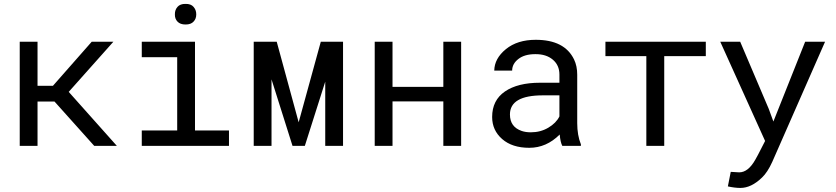

<svg xmlns="http://www.w3.org/2000/svg" viewBox="-20 -740 4241 974"><path d="M170.4 -225.1V0H80.1V-528.3H170.4V-304.7H248.5L445.3 -528.3H555.2L328.6 -273.9L572.8 0H458L256.3 -225.1Z M867.2 -667Q866.7 -689.5 880.4 -705.1Q894 -720.7 921.4 -720.2Q948.7 -720.7 961.9 -705.1Q975.6 -689.5 975.6 -667Q975.6 -644.5 961.9 -630.4Q948.7 -615.7 921.4 -615.7Q894 -615.7 880.4 -630.4Q866.7 -644.5 867.2 -667ZM699.2 -528.3H969.2V-78.1H1141.6V0H699.2V-78.1H878.9V-449.7H699.2Z M1720.2 -528.3V0H1629.9V-325.7L1526.4 0H1463.9L1357.4 -337.4V0H1267.1V-528.3H1383.8L1495.1 -119.6L1607.4 -528.3Z M2319.3 0H2229V-225.6H1971.2V0H1880.9V-528.3H1971.2V-299.3H2229V-528.3H2319.3Z M2733.9 -256.3Q2566.9 -256.3 2566.9 -159.2Q2566.9 -96.2 2626.5 -75.7Q2646.5 -68.8 2672.9 -68.8Q2722.2 -68.8 2761.7 -92.3Q2801.3 -115.7 2817.9 -149.4V-256.3ZM2819.3 -57.6Q2752 9.8 2665 9.8Q2578.1 9.8 2527.3 -34.7Q2476.6 -79.1 2476.6 -146.5Q2476.6 -231.4 2541.5 -275.9Q2606.4 -320.3 2719.2 -320.3H2817.9V-361.8Q2817.9 -409.2 2784.2 -437.5Q2750.5 -465.8 2695.8 -465.3Q2641.1 -465.3 2609.9 -440.9Q2578.1 -416.5 2578.1 -381.8H2487.3Q2488.3 -443.4 2546.4 -490.7Q2604.5 -538.1 2697.8 -538.1Q2843.8 -538.1 2892.1 -438.5Q2908.2 -405.3 2908.2 -360.8V-115.2Q2908.2 -54.2 2926.8 -7.8V0H2832.5Q2822.8 -18.6 2819.3 -57.6Z M3560.5 -455.1H3349.6V0H3258.8V-455.1H3051.3V-528.3H3560.5Z M3672.4 205.6 3687 131.8 3730 134.3Q3775.4 134.3 3811.5 70.3Q3820.3 55.2 3825.2 45.4L3861.3 -24.9L3633.8 -528.3H3734.9L3879.9 -187.5L3903.3 -123.5L4064.5 -528.3H4165.5L3897.5 81.5Q3873.5 134.3 3845.7 160.6Q3818.4 187 3791 200.2Q3763.7 213.4 3735.8 213.4Q3708 213.4 3672.4 205.6Z"/></svg>

Font: RobotoMono-Regular
Style: Regular
Weight: 400
Designer: Google
Version: Version 2.000985; 2015; ttfautohint (v1.3)